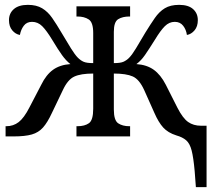

<svg xmlns="http://www.w3.org/2000/svg" viewBox="-20 -562 893 791"><path d="M782 143Q777 87 769.5 58Q762 29 747 16Q732 3 707 -4Q672 -15 652.5 -36.5Q633 -58 616 -97L574 -191Q554 -235 527 -247Q500 -259 449 -259V-111Q449 -66 467 -54Q485 -42 513 -42H516V0H295V-42H299Q329 -42 346.5 -54.5Q364 -67 364 -114V-259Q313 -259 286 -246.5Q259 -234 239 -191L194 -97Q176 -58 157.5 -37Q139 -16 111 -8Q83 0 36 0H3V-42H6Q35 -42 57 -59Q79 -76 101 -119L150 -213Q170 -254 198.5 -274.5Q227 -295 270 -298Q252 -312 235.5 -335Q219 -358 195 -398Q172 -436 154 -454Q136 -472 112 -472Q90 -472 78 -456Q66 -440 62 -418Q44 -421 30.5 -437Q17 -453 17 -479Q17 -507 37 -524.5Q57 -542 95 -542Q130 -542 153.5 -528Q177 -514 195 -488Q213 -462 233 -428Q256 -389 272.5 -362.5Q289 -336 301 -324Q312 -313 324.5 -307.5Q337 -302 364 -302V-426Q364 -470 345.5 -482Q327 -494 299 -494H295V-536H516V-494H513Q485 -494 467 -483Q449 -472 449 -431V-302Q476 -302 488.5 -307.5Q501 -313 512 -324Q524 -336 540 -362.5Q556 -389 579 -428Q600 -462 618 -488Q636 -514 659 -528Q682 -542 718 -542Q756 -542 775.5 -524.5Q795 -507 795 -479Q795 -453 781.5 -437Q768 -421 750 -418Q747 -440 734.5 -456Q722 -472 700 -472Q677 -472 659 -454Q641 -436 618 -398Q593 -358 577 -335Q561 -312 542 -298Q585 -295 613.5 -274.5Q642 -254 663 -213L711 -118Q733 -75 755 -59.5Q777 -44 808 -44H831V209H787Z"/></svg>

Font: Noto Serif SemiCondensed
Style: Regular
Weight: 400
Width: 4
Designer: Monotype Design Team
Foundry: Monotype Imaging Inc.
Version: Version 2.013